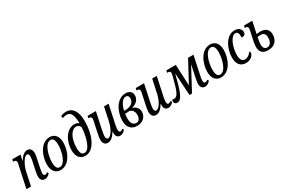

<svg xmlns="http://www.w3.org/2000/svg" viewBox="98 -1942 4591 3124"><g transform="rotate(-30 2394.0 -380.0)"><path d="M366 10C409 10 443 -19 465 -45L448 -71C430 -55 417 -50 402 -50C381 -50 372 -67 372 -95C372 -119 378 -155 385 -190L413 -323C424 -373 432 -414 432 -442C432 -498 407 -546 347 -546C295 -546 244 -507 201 -431H197L218 -536H64L55 -495H62C92 -495 114 -488 114 -455C114 -446 113 -436 110 -423L20 0H106L161 -257C180 -348 251 -484 307 -484C334 -484 343 -462 343 -430C343 -395 336 -360 324 -305L298 -185C285 -126 285 -98 285 -80C285 -33 308 10 366 10Z M660 10C834 10 920 -205 920 -356C920 -482 858 -546 769 -546C593 -546 508 -331 508 -180C508 -54 570 10 660 10ZM670 -38C626 -38 598 -72 598 -170C598 -288 649 -498 759 -498C802 -498 830 -464 830 -366C830 -248 778 -38 670 -38Z M1127 10C1290 10 1396 -216 1396 -490C1396 -667 1328 -770 1207 -770C1163 -770 1121 -757 1103 -747L1114 -705C1129 -712 1159 -722 1194 -722C1279 -722 1302 -626 1305 -497C1280 -518 1251 -526 1222 -526C1075 -526 972 -356 972 -180C972 -66 1022 10 1127 10ZM1136 -38C1085 -38 1062 -77 1062 -170C1062 -355 1140 -478 1227 -478C1256 -478 1284 -464 1303 -426C1290 -226 1229 -38 1136 -38ZM1321 -375 1315 -397C1317 -390 1319 -383 1321 -375Z M1546 10C1600 10 1649 -25 1699 -110H1703C1702 -100 1702 -92 1702 -85C1702 -26 1725 10 1780 10C1823 10 1857 -19 1879 -45L1862 -71C1844 -55 1831 -50 1816 -50C1795 -50 1786 -67 1786 -95C1786 -119 1791 -155 1799 -190L1873 -536H1787L1732 -279C1710 -174 1646 -52 1586 -52C1559 -52 1550 -80 1550 -104C1550 -136 1557 -174 1569 -231L1634 -536H1478L1469 -495H1476C1506 -495 1528 -488 1528 -455C1528 -446 1527 -436 1524 -423L1479 -213C1471 -176 1462 -129 1462 -94C1462 -36 1487 10 1546 10Z M2099 10C2200 10 2278 -53 2278 -155C2278 -217 2237 -265 2169 -285C2257 -310 2313 -361 2313 -440C2313 -506 2266 -546 2195 -546C2021 -546 1927 -339 1927 -180C1927 -64 1986 10 2099 10ZM2171 -498C2202 -498 2224 -479 2224 -435C2224 -347 2148 -309 2047 -309H2034C2053 -406 2106 -498 2171 -498ZM2109 -38C2048 -38 2017 -93 2017 -170C2017 -194 2018 -222 2025 -260C2057 -260 2083 -261 2106 -264C2153 -250 2188 -217 2188 -147C2188 -84 2162 -38 2109 -38Z M2451 10C2505 10 2554 -25 2604 -110H2608C2607 -100 2607 -92 2607 -85C2607 -26 2630 10 2685 10C2728 10 2762 -19 2784 -45L2767 -71C2749 -55 2736 -50 2721 -50C2700 -50 2691 -67 2691 -95C2691 -119 2696 -155 2704 -190L2778 -536H2692L2637 -279C2615 -174 2551 -52 2491 -52C2464 -52 2455 -80 2455 -104C2455 -136 2462 -174 2474 -231L2539 -536H2383L2374 -495H2381C2411 -495 2433 -488 2433 -455C2433 -446 2432 -436 2429 -423L2384 -213C2376 -176 2367 -129 2367 -94C2367 -36 2392 10 2451 10Z M2854 10C2919 10 2968 -75 3025 -296L3058 -423L3084 0H3131L3353 -414H3356L3307 -185C3294 -126 3294 -98 3294 -80C3294 -33 3317 10 3375 10C3418 10 3452 -19 3474 -45L3457 -71C3439 -55 3426 -50 3411 -50C3390 -50 3381 -67 3381 -95C3381 -119 3386 -155 3394 -190L3468 -536H3366L3154 -141L3136 -536H2958L2949 -495H2957C2986 -495 3010 -489 3010 -456C3010 -447 3008 -436 3005 -423L2974 -305C2925 -118 2890 -72 2835 -72C2824 -72 2813 -74 2801 -77C2798 -66 2796 -55 2796 -44C2796 -6 2822 10 2854 10Z M3674 10C3848 10 3934 -205 3934 -356C3934 -482 3872 -546 3783 -546C3607 -546 3522 -331 3522 -180C3522 -54 3584 10 3674 10ZM3684 -38C3640 -38 3612 -72 3612 -170C3612 -288 3663 -498 3773 -498C3816 -498 3844 -464 3844 -366C3844 -248 3792 -38 3684 -38Z M4143 10C4243 10 4293 -57 4293 -100C4293 -112 4288 -121 4278 -127C4252 -85 4210 -50 4158 -50C4100 -50 4076 -100 4076 -175C4076 -318 4142 -498 4231 -498C4276 -498 4287 -464 4287 -384C4335 -384 4363 -405 4363 -444C4363 -501 4321 -546 4241 -546C4074 -546 3986 -332 3986 -180C3986 -60 4041 10 4143 10Z M4563 10C4671 10 4750 -56 4750 -180C4750 -262 4703 -319 4596 -319C4585 -319 4563 -318 4525 -313L4573 -536H4417L4408 -495H4415C4445 -495 4467 -488 4467 -455C4467 -446 4466 -436 4463 -423L4424 -240C4419 -216 4411 -170 4411 -132C4411 -36 4466 10 4563 10ZM4568 -38C4524 -38 4496 -70 4496 -132C4496 -159 4502 -203 4515 -265C4540 -268 4557 -269 4574 -269C4632 -269 4660 -235 4660 -174C4660 -96 4630 -38 4568 -38Z"/></g></svg>

Font: Noto Serif ExtraCondensed
Style: Italic
Weight: 400
Width: 2
Italic angle: -12°
Designer: Monotype Design Team
Foundry: Monotype Imaging Inc.
Version: Version 2.014